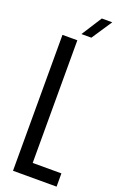

<svg xmlns="http://www.w3.org/2000/svg" viewBox="-180 -1011 678 1062"><g transform="rotate(20 159.0 -480.0)"><path d="M49.5 0V-800H137V-78H306V0ZM146.5 -840 223 -959.5H284.5L205 -840Z"/></g></svg>

Font: Big Shoulders Display Thin SemiBold
Style: Regular
Weight: 600
Version: Version 2.002